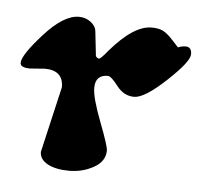

<svg xmlns="http://www.w3.org/2000/svg" viewBox="-67 -266 376 351"><g transform="rotate(5 120.5 -90.0)"><path d="M11 -131 -16 -129Q-34 -129 -34 -138Q-34 -152 1.5 -191.5Q37 -231 65 -231Q77 -231 86.5 -224Q96 -217 97 -207L102 -162Q105 -158 108 -158Q111 -158 124 -174Q166 -223 199 -223Q212 -223 220 -219Q228 -215 238.5 -203.5Q249 -192 250 -191Q257 -194 264 -194Q275 -194 275 -180.5Q275 -167 236 -130.5Q197 -94 178 -94Q159 -94 146 -111Q133 -128 127 -128Q104 -128 104 -104Q104 -86 120.5 -43Q137 0 137 8Q137 28 116.5 39.5Q96 51 71.5 51Q47 51 32 43Q17 35 17 21L45 -100Q45 -131 11 -131Z"/></g></svg>

Font: Dr Sugiyama
Style: Regular
Weight: 400
Designer: Alejandro Paul
Foundry: Alejandro Paul
Version: Version 1.000